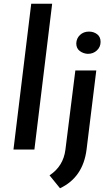

<svg xmlns="http://www.w3.org/2000/svg" viewBox="-20 -800 586 1027"><path d="M259 -780 164 0H52L147 -780ZM330 0 383 -423H495L443 0Q424 149 301 207L245 138Q319 89 330 0ZM456 -631Q481 -631 499.5 -617Q518 -603 518 -576Q518 -549 498.5 -530.5Q479 -512 450 -512Q426 -513 407 -527Q388 -541 388 -568Q389 -595 408 -613Q427 -631 456 -631Z"/></svg>

Font: Josefin Sans SemiBold
Style: Italic
Weight: 600
Italic angle: -7°
Designer: Santiago Orozco
Foundry: Typemade
Version: Version 2.000